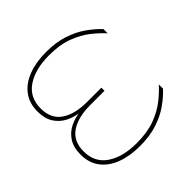

<svg xmlns="http://www.w3.org/2000/svg" viewBox="-105 -751 979 979"><g transform="rotate(45 385.0 -261.5)"><path d="M230 5.9Q169.4 5.9 128.4 -25.4Q87.4 -56.6 66.7 -112.1Q45.9 -167.5 45.9 -239.3Q45.9 -311.5 64.2 -366Q82.5 -420.4 111.1 -460.4Q139.6 -500.5 170.4 -529.3H200.7Q170.9 -502.4 140.4 -463.9Q109.9 -425.3 89.1 -370.4Q68.4 -315.4 68.4 -238.3Q68.4 -138.7 109.4 -77.6Q150.4 -16.6 230 -16.6Q304.2 -16.6 339.1 -67.9Q374 -119.1 374 -207V-310.5H396.5V-207Q396.5 -119.1 431.4 -67.9Q466.3 -16.6 540 -16.6Q619.6 -16.6 660.6 -77.6Q701.7 -138.7 701.7 -238.3Q701.7 -315.4 681.2 -370.4Q660.6 -425.3 630.1 -463.9Q599.6 -502.4 569.3 -529.3H599.6Q630.9 -500.5 659.4 -460.4Q688 -420.4 706.1 -366Q724.1 -311.5 724.1 -239.3Q724.1 -167.5 703.4 -112.1Q682.6 -56.6 641.6 -25.4Q600.6 5.9 540 5.9Q488.8 5.9 455.6 -15.6Q422.4 -37.1 404.8 -72.8Q387.2 -108.4 383.3 -150.9H387.2Q383.3 -108.4 365.5 -72.8Q347.7 -37.1 314.5 -15.6Q281.2 5.9 230 5.9Z"/></g></svg>

Font: Inter 24pt Thin
Style: Regular
Weight: 250
Designer: Rasmus Andersson
Foundry: rsms
Version: Version 4.001;git-66647c0bb